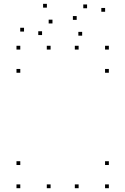

<svg xmlns="http://www.w3.org/2000/svg" viewBox="-20 -981 660 1011"><path d="M394 -720V-740H374V-720ZM246.4 -720V-740H226.4V-720ZM246.4 10V-10H226.4V10ZM394 10V-10H374V10ZM86.8 -597.9V-617.9H66.8V-597.9ZM553.2 -597.9V-617.9H533.2V-597.9ZM553.2 -720V-740H533.2V-720ZM86.8 -720V-740H66.8V-720ZM553.2 10V-10H533.2V10ZM553.2 -112.1V-132.1H533.2V-112.1ZM86.8 -112.1V-132.1H66.8V-112.1ZM86.8 10V-10H66.8V10ZM106.5 -814.8V-834.8H86.5V-814.8ZM201.5 -796.4V-816.4H181.5V-796.4ZM256.3 -857.5V-877.5H236.3V-857.5ZM412.6 -793.2V-813.2H392.6V-793.2ZM533.5 -919.1V-939.1H513.5V-919.1ZM438.5 -937.5V-957.5H418.5V-937.5ZM383.8 -876.4V-896.4H363.8V-876.4ZM226.9 -940.8V-960.8H206.9V-940.8Z"/></svg>

Font: Monaspace Neon Dots Var
Style: Regular
Weight: 400
Designer: Riley Cran and the Lettermatic Team
Version: Version 1.100 (Monaspace Neon Dots)